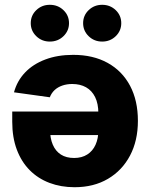

<svg xmlns="http://www.w3.org/2000/svg" viewBox="-20 -783 636 811"><path d="M289.1 -551.3Q373.5 -551.3 434.8 -517.3Q496.1 -483.4 529.3 -420.9Q562.5 -358.4 562.5 -272.5Q562.5 -189 529.3 -126Q496.1 -63 436 -27.6Q376 7.8 294.9 7.8Q237.3 7.8 189 -10.5Q140.6 -28.8 105.5 -64.2Q70.3 -99.6 51 -151.1Q31.7 -202.6 31.7 -268.6V-312H502.9V-212.4H112.3L191.4 -235.4Q191.4 -198.7 203.1 -171.6Q214.8 -144.5 237.3 -130.1Q259.8 -115.7 293 -115.7Q325.7 -115.7 348.6 -130.4Q371.6 -145 383.5 -171.4Q395.5 -197.8 395.5 -232.9V-304.2Q395.5 -345.2 381.8 -372.8Q368.2 -400.4 343.5 -414.3Q318.8 -428.2 285.2 -428.2Q262.2 -428.2 243.2 -421.6Q224.1 -415 210.7 -402.6Q197.3 -390.1 190.4 -372.1L39.1 -393.1Q52.2 -441.4 85.9 -476.8Q119.6 -512.2 171.4 -531.7Q223.1 -551.3 289.1 -551.3ZM411.6 -607.4Q377.9 -607.4 354.5 -630.1Q331.1 -652.8 331.1 -685.1Q331.1 -717.8 354.5 -740.2Q377.9 -762.7 411.6 -762.7Q445.3 -762.7 468.8 -740.2Q492.2 -717.8 492.2 -685.1Q492.2 -652.8 468.8 -630.1Q445.3 -607.4 411.6 -607.4ZM190.4 -607.4Q156.7 -607.4 133.3 -630.1Q109.9 -652.8 109.9 -685.1Q109.9 -717.8 133.3 -740.2Q156.7 -762.7 190.4 -762.7Q224.6 -762.7 248 -740.2Q271.5 -717.8 271.5 -685.1Q271.5 -652.8 248 -630.1Q224.6 -607.4 190.4 -607.4Z"/></svg>

Font: Inter 17pt ExtraBold
Style: Regular
Weight: 800
Version: Version 4.001;git-66647c0bb